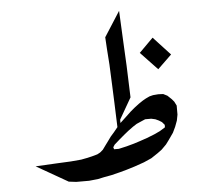

<svg xmlns="http://www.w3.org/2000/svg" viewBox="-52 -734 884 828"><g transform="rotate(-5 390.5 -320.5)"><path d="M700.2 -472.7 639.6 -414.1 566.4 -491.2 627 -551.8ZM646.5 -172.9 635.7 -185.5 623 -193.4 608.4 -200.2 590.8 -204.1H564.5L548.8 -197.3L526.4 -187.5L509.8 -176.8L488.3 -161.1L467.8 -144.5L448.2 -127.9L423.8 -106.4L417 -95.7L419.9 -86.9H440.4L474.6 -94.7L506.8 -103.5L534.2 -112.3L565.4 -123L597.7 -135.7L623 -147.5L646.5 -162.1ZM493.2 -679.7 500 -539.1 504.9 -441.4 509.8 -303.7 457 -211.9V-197.3L486.3 -224.6L504.9 -242.2L523.4 -257.8L543.9 -273.4L561.5 -285.2L575.2 -293L591.8 -300.8L607.4 -304.7L629.9 -306.6L651.4 -305.7L668.9 -296.9L686.5 -280.3L696.3 -268.6L705.1 -251V-211.9L700.2 -186.5L690.4 -160.2L678.7 -135.7L658.2 -106.4L644.5 -87.9L624 -67.4L605.5 -53.7L576.2 -34.2L543 -19.5L501 -4.9L465.8 5.9L437.5 13.7L398.4 23.4L366.2 29.3L338.9 35.2L300.8 39.1H245.1L212.9 35.2L76.2 -43L168.9 -47.9L229.5 -50.8L274.4 -54.7L299.8 -59.6L321.3 -64.5L345.7 -71.3L358.4 -78.1L371.1 -88.9L383.8 -106.4L397.5 -125L410.2 -142.6L424.8 -159.2L442.4 -180.7L438.5 -288.1L435.5 -362.3L431.6 -453.1L426.8 -520.5L423.8 -571.3Z"/></g></svg>

Font: LaylaRuqaa
Style: Regular
Weight: 400
Version: Version 2.0